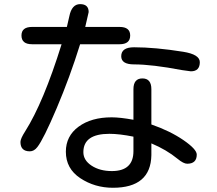

<svg xmlns="http://www.w3.org/2000/svg" viewBox="-20 -845 1040 921"><path d="M364.3 -632.8Q315.4 -475.6 252 -326.2Q188.5 -176.8 159.2 -139.6Q143.6 -119.1 123 -119.1Q78.1 -119.1 78.1 -164.1Q78.1 -179.7 100.6 -214.8Q188.5 -353.5 275.4 -632.8H133.8Q83 -632.8 83 -674.8Q83 -715.8 133.8 -715.8H300.8L312.5 -766.6Q324.2 -825.2 364.3 -825.2Q405.3 -825.2 405.3 -787.1L389.6 -718.8L388.7 -715.8H553.7Q604.5 -715.8 604.5 -674.8Q604.5 -632.8 553.7 -632.8ZM706.1 -248Q795.9 -216.8 859.9 -172.9Q923.8 -128.9 923.8 -103.5Q923.8 -59.6 877.9 -59.6Q860.4 -59.6 832 -83Q778.3 -127 706.1 -157.2V-100.6Q703.1 55.7 521.5 55.7Q434.6 55.7 365.2 9.8Q295.9 -36.1 295.9 -117.2Q295.9 -192.4 356.9 -237.3Q418 -282.2 515.6 -282.2Q556.6 -282.2 620.1 -270.5V-417Q620.1 -468.8 663.1 -468.8Q706.1 -468.8 706.1 -417ZM620.1 -189.5Q552.7 -203.1 504.9 -203.1Q379.9 -203.1 379.9 -115.2Q379.9 -76.2 419.4 -50.3Q459 -24.4 516.6 -24.4Q620.1 -24.4 620.1 -120.1ZM623 -618.2Q723.6 -618.2 858.4 -596.7Q938.5 -584 938.5 -546.9Q938.5 -502.9 895.5 -502.9L852.5 -508.8Q709 -536.1 623 -536.1Q561.5 -536.1 561.5 -575.2Q561.5 -618.2 623 -618.2Z"/></svg>

Font: MotoyaLMaru
Style: W3 mono
Weight: 400
Version: Version 1.01